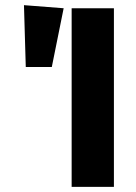

<svg xmlns="http://www.w3.org/2000/svg" viewBox="-20 -725 526 745"><path d="M80 -465H181L227 -693L73 -705ZM258 -693V0H422V-693Z"/></svg>

Font: Fira Sans
Style: Bold
Weight: 700
Designer: Carrois Corporate & Edenspiekermann AG
Foundry: Carrois Corporate GbR & Edenspiekermann AG
Version: Version 4.203